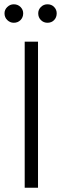

<svg xmlns="http://www.w3.org/2000/svg" viewBox="-20 -874 292 894"><path d="M157 0V-680H95V0ZM44 -768Q63 -768 75.5 -780.5Q88 -793 88 -812Q88 -829 75.5 -841.5Q63 -854 44 -854Q27 -854 14 -841.5Q1 -829 1 -812Q1 -793 14 -780.5Q27 -768 44 -768ZM201 -768Q220 -768 232 -780.5Q244 -793 244 -812Q244 -829 232 -841.5Q220 -854 201 -854Q183 -854 170.5 -841.5Q158 -829 158 -812Q158 -793 170.5 -780.5Q183 -768 201 -768Z"/></svg>

Font: Catamaran Thin Light
Style: Regular
Weight: 300
Version: Version 2.000